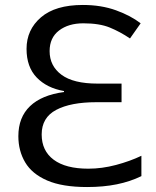

<svg xmlns="http://www.w3.org/2000/svg" viewBox="-20 -744 628 774"><path d="M314 -724Q388 -724 447.5 -702.5Q507 -681 547 -650L504 -589Q464 -616 422.5 -633Q381 -650 316 -650Q256 -650 218 -621Q180 -592 180 -538Q180 -478 228 -442.5Q276 -407 373 -407H470V-332H368Q265 -332 206.5 -301Q148 -270 148 -202Q148 -136 196.5 -100Q245 -64 336 -64Q391 -64 447.5 -79Q504 -94 550 -116V-34Q505 -12 451 -1Q397 10 331 10Q231 10 170 -16.5Q109 -43 81.5 -89.5Q54 -136 54 -195Q54 -271 101 -316Q148 -361 238 -373V-377Q169 -389 128 -431.5Q87 -474 87 -547Q87 -624 145 -674Q203 -724 314 -724Z"/></svg>

Font: Noto Sans
Style: Regular
Weight: 400
Designer: Monotype Design Team
Foundry: Monotype Imaging Inc.
Version: Version 2.007